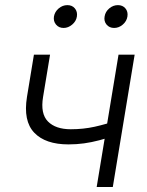

<svg xmlns="http://www.w3.org/2000/svg" viewBox="-20 -748 587 768"><path d="M253.9 -170.4Q161.6 -170.4 116.9 -217.3Q72.3 -264.2 87.9 -360.4L115.7 -529.3H180.2L152.3 -360.4Q141.1 -293 171.9 -262Q202.6 -231 263.2 -231Q313 -231 358.4 -241Q403.8 -251 451.7 -267.6L441.4 -206.1Q407.2 -194.8 376.7 -186.8Q346.2 -178.7 316.4 -174.6Q286.6 -170.4 253.9 -170.4ZM366.7 0 454.1 -529.3H518.6L431.2 0ZM436.5 -636.2Q417.5 -636.2 406.2 -649.7Q395 -663.1 398.4 -682.1Q401.4 -701.2 417 -714.4Q432.6 -727.5 451.7 -727.5Q470.7 -727.5 481.7 -714.4Q492.7 -701.2 489.7 -682.1Q486.8 -663.1 471.2 -649.7Q455.6 -636.2 436.5 -636.2ZM234.4 -636.2Q215.3 -636.2 204.1 -649.7Q192.9 -663.1 195.8 -682.1Q199.2 -701.2 214.8 -714.4Q230.5 -727.5 249.5 -727.5Q268.6 -727.5 279.5 -714.4Q290.5 -701.2 287.6 -682.1Q284.7 -663.1 268.8 -649.7Q252.9 -636.2 234.4 -636.2Z"/></svg>

Font: Inter 24pt Light
Style: Italic
Weight: 300
Italic angle: -9.3988°
Designer: Rasmus Andersson
Foundry: rsms
Version: Version 4.001;git-66647c0bb